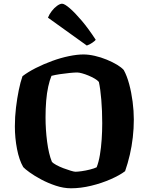

<svg xmlns="http://www.w3.org/2000/svg" viewBox="-20 -1013 801 1033"><path d="M362 0Q322 0 280 -14Q238 -28 201.5 -47.5Q165 -67 139.5 -85.5Q114 -104 105 -114Q83 -152 71.5 -211.5Q60 -271 60 -333Q60 -384 66 -434Q72 -484 81 -528Q90 -572 101 -603Q131 -626 172.5 -647Q214 -668 260.5 -685Q307 -702 351 -711Q395 -720 429 -720Q457 -720 490 -712.5Q523 -705 554.5 -692Q586 -679 610 -664.5Q634 -650 646 -636Q663 -605 675 -560.5Q687 -516 693.5 -466Q700 -416 700 -370Q700 -322 694.5 -274Q689 -226 678.5 -180.5Q668 -135 653 -92Q624 -70 575 -48.5Q526 -27 470 -13.5Q414 0 362 0ZM386 -89Q397 -89 419 -92Q441 -95 464.5 -101Q488 -107 500 -113Q511 -141 517.5 -179.5Q524 -218 527 -262.5Q530 -307 530 -351Q530 -417 525 -476.5Q520 -536 512 -572Q505 -581 489.5 -590Q474 -599 456 -606.5Q438 -614 421.5 -618.5Q405 -623 395 -623Q381 -623 355 -620.5Q329 -618 302.5 -614Q276 -610 257 -605Q247 -581 239.5 -547Q232 -513 228.5 -471Q225 -429 225 -382Q225 -316 233.5 -250.5Q242 -185 259 -143Q265 -135 282.5 -125.5Q300 -116 321 -108Q342 -100 360.5 -94.5Q379 -89 386 -89ZM447 -768 238 -918Q245 -936 258.5 -953.5Q272 -971 287.5 -982Q303 -993 314 -993Q327 -993 355 -969Q383 -945 419.5 -902Q456 -859 495 -799Q491 -793 476.5 -783Q462 -773 447 -768Z"/></svg>

Font: Texturina Medium 12pt ExtraBold
Style: Regular
Weight: 800
Version: Version 1.002